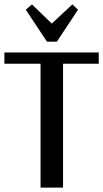

<svg xmlns="http://www.w3.org/2000/svg" viewBox="-21 -851 468 871"><path d="M427 -613V-562H265V0H163V-562H-1V-613ZM124 -831 214 -744 307 -831 333 -807 237 -662H192L96 -807Z"/></svg>

Font: Arya
Style: Regular
Weight: 400
Designer: Eduardo Rodriguez Tunni, Modular Infotech
Foundry: Eduardo Rodriguez Tunni, Modular Infotech
Version: Version 1.002